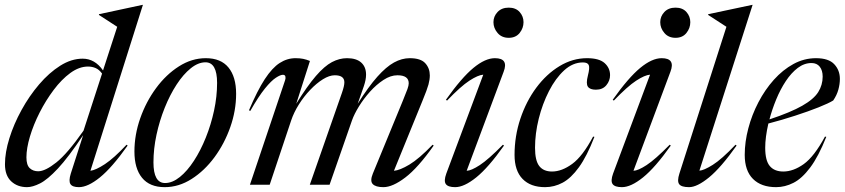

<svg xmlns="http://www.w3.org/2000/svg" viewBox="-20 -762 3484 792"><path d="M506.5 -161.5Q442 -70.5 392.2 -30.2Q342.5 10 305.5 10Q278.5 10 270.5 -2.8Q262.5 -15.5 272 -46L323 -204.5Q262 -113 219 -67Q176 -21 145.2 -5.5Q114.5 10 91.5 10Q52 10 26.2 -14Q0.5 -38 0.5 -84.5Q0.5 -133.5 18.8 -192Q37 -250.5 68.8 -308.2Q100.5 -366 141.5 -414Q182.5 -462 228.5 -491Q274.5 -520 321 -520Q371 -520 405 -471.5L463.5 -651.5L388 -700.5L388.5 -703.5L568 -742H569.5L353 -57.5Q375.5 -60.5 412.8 -85Q450 -109.5 502 -165ZM89 -113Q89 -81 102.8 -68.2Q116.5 -55.5 137.5 -55.5Q166.5 -55.5 212.2 -91.8Q258 -128 324.5 -223L401 -458.5Q389 -475 374.5 -481.2Q360 -487.5 343 -487.5Q306.5 -487.5 270.2 -461Q234 -434.5 201.5 -391.2Q169 -348 143.5 -297.8Q118 -247.5 103.5 -198.8Q89 -150 89 -113Z M829 -522Q891 -522 922.5 -483.5Q954 -445 954 -375Q954 -306 930 -237.8Q906 -169.5 864.8 -113.5Q823.5 -57.5 770.5 -23.8Q717.5 10 659.5 10Q597.5 10 566 -28.5Q534.5 -67 534.5 -137Q534.5 -206 558.5 -274.2Q582.5 -342.5 623.8 -398.5Q665 -454.5 718 -488.2Q771 -522 829 -522ZM661 -7Q691 -7 721.8 -31.8Q752.5 -56.5 780 -98.8Q807.5 -141 829 -194.5Q850.5 -248 863 -306Q875.5 -364 875.5 -420Q875.5 -505 827.5 -505Q797.5 -505 766.8 -480.2Q736 -455.5 708.5 -413.2Q681 -371 659.5 -317.5Q638 -264 625.5 -206Q613 -148 613 -92Q613 -7 661 -7Z M1769 -161.5Q1704 -69.5 1651.8 -29.8Q1599.5 10 1561.5 10Q1529.5 10 1517.5 -2.8Q1505.5 -15.5 1518 -46L1641.5 -346Q1655.5 -380 1660.8 -394.8Q1666 -409.5 1666 -418.5Q1666 -451.5 1619.5 -451.5Q1591 -451.5 1561.8 -432.2Q1532.5 -413 1506.2 -383.8Q1480 -354.5 1460.5 -322.8Q1441 -291 1432 -265.5L1339.5 0H1258L1390.5 -379Q1400.5 -407.5 1400.5 -422.5Q1400.5 -451.5 1361 -451.5Q1338.5 -451.5 1312 -435Q1285.5 -418.5 1259.5 -391.2Q1233.5 -364 1212.8 -331Q1192 -298 1181 -265L1092.5 0H1011L1156 -431Q1159 -439.5 1157.2 -446.5Q1155.5 -453.5 1147 -453.5Q1136.5 -453.5 1117.8 -441.2Q1099 -429 1072.8 -396.8Q1046.5 -364.5 1012.5 -304.5L1007 -307Q1041.5 -388.5 1072.2 -435.5Q1103 -482.5 1133.8 -502.2Q1164.5 -522 1199 -522Q1217.5 -522 1230.8 -519.2Q1244 -516.5 1258.5 -510.5L1202 -334Q1247.5 -407.5 1283 -448.5Q1318.5 -489.5 1349.2 -505.8Q1380 -522 1411.5 -522Q1450 -522 1470 -504Q1490 -486 1490 -454Q1490 -433.5 1481 -407L1455.5 -334Q1500 -404.5 1536.5 -445.5Q1573 -486.5 1605.2 -504.2Q1637.5 -522 1670 -522Q1715.5 -522 1734.2 -501.2Q1753 -480.5 1753 -451Q1753 -434 1747.5 -413.5Q1742 -393 1723 -347L1605 -57.5Q1629.5 -59.5 1669 -83.2Q1708.5 -107 1764.5 -165Z M2015.5 -670.5Q2015.5 -694.5 2032.5 -712.5Q2049.5 -730.5 2078.5 -730.5Q2107.5 -730.5 2123.5 -712.5Q2139.5 -694.5 2139.5 -670.5Q2139.5 -646 2123.5 -626Q2107.5 -606 2078.5 -606Q2049.5 -606 2032.5 -626Q2015.5 -646 2015.5 -670.5ZM1821 -46 1973.5 -454Q1952 -452.5 1916.2 -429.2Q1880.5 -406 1824 -347L1819.5 -350.5Q1884 -441.5 1932.8 -481.8Q1981.5 -522 2021.5 -522Q2079 -522 2057.5 -466L1905 -57.5Q1924 -58 1959.2 -81Q1994.5 -104 2054.5 -165L2059 -161.5Q1994.5 -70.5 1944.5 -30.2Q1894.5 10 1857.5 10Q1828 10 1819 -2.8Q1810 -15.5 1821 -46Z M2384.5 -504.5Q2343 -504.5 2307.2 -471.8Q2271.5 -439 2244.5 -386.2Q2217.5 -333.5 2202.2 -272Q2187 -210.5 2187 -152.5Q2187 -99.5 2204.5 -77Q2222 -54.5 2257 -54.5Q2297.5 -54.5 2340.5 -86Q2383.5 -117.5 2426.5 -198.5L2432 -197.5Q2401 -117.5 2368.2 -72.2Q2335.5 -27 2301 -8.5Q2266.5 10 2228.5 10Q2168.5 10 2135.5 -24Q2102.5 -58 2102.5 -123Q2102.5 -200.5 2126.5 -272.2Q2150.5 -344 2192.2 -400.2Q2234 -456.5 2288 -489.2Q2342 -522 2401.5 -522Q2451.5 -522 2474 -501.8Q2496.5 -481.5 2496.5 -452Q2496.5 -429 2481.2 -410.5Q2466 -392 2438 -392Q2413.5 -392 2405 -404.5Q2396.5 -417 2405 -450Q2413.5 -483 2408.5 -493.8Q2403.5 -504.5 2384.5 -504.5Z M2703.5 -670.5Q2703.5 -694.5 2720.5 -712.5Q2737.5 -730.5 2766.5 -730.5Q2795.5 -730.5 2811.5 -712.5Q2827.5 -694.5 2827.5 -670.5Q2827.5 -646 2811.5 -626Q2795.5 -606 2766.5 -606Q2737.5 -606 2720.5 -626Q2703.5 -646 2703.5 -670.5ZM2509 -46 2661.5 -454Q2640 -452.5 2604.2 -429.2Q2568.5 -406 2512 -347L2507.5 -350.5Q2572 -441.5 2620.8 -481.8Q2669.5 -522 2709.5 -522Q2767 -522 2745.5 -466L2593 -57.5Q2612 -58 2647.2 -81Q2682.5 -104 2742.5 -165L2747 -161.5Q2682.5 -70.5 2632.5 -30.2Q2582.5 10 2545.5 10Q2516 10 2507 -2.8Q2498 -15.5 2509 -46Z M2976.5 -651.5 2901 -700.5 2901.5 -703.5 3083 -742H3084.5L2865 -58Q2883.5 -59 2920.2 -82Q2957 -105 3014 -165L3018.5 -161.5Q2954 -70.5 2904.8 -30.2Q2855.5 10 2822.5 10Q2790.5 10 2781.5 -2.5Q2772.5 -15 2782.5 -46Z M3388.5 -197.5Q3356 -116 3322 -70.8Q3288 -25.5 3253 -7.8Q3218 10 3181.5 10Q3120 10 3086 -24Q3052 -58 3052 -123Q3052 -176.5 3066.8 -232.5Q3081.5 -288.5 3108.5 -340.2Q3135.5 -392 3172.2 -433Q3209 -474 3253 -498Q3297 -522 3346 -522Q3398 -522 3421.2 -497.2Q3444.5 -472.5 3444.5 -436.5Q3444.5 -415 3438.2 -392.2Q3432 -369.5 3417 -347.5Q3398.5 -336 3356.5 -319.2Q3314.5 -302.5 3260 -284.8Q3205.5 -267 3149.5 -252.5Q3136.5 -195.5 3136.5 -152.5Q3136.5 -99.5 3155.5 -77Q3174.5 -54.5 3211 -54.5Q3252.5 -54.5 3295.5 -85.2Q3338.5 -116 3383 -198.5ZM3327.5 -502Q3297.5 -502 3270.8 -481.8Q3244 -461.5 3221.5 -427.5Q3199 -393.5 3182 -352.2Q3165 -311 3154 -269.5Q3241.5 -298.5 3289.2 -325.8Q3337 -353 3355.2 -382.2Q3373.5 -411.5 3373.5 -446Q3373.5 -471.5 3361.5 -486.8Q3349.5 -502 3327.5 -502Z"/></svg>

Font: Newsreader Display
Style: Italic
Weight: 400
Italic angle: -17°
Designer: Hugues Gentile
Foundry: Production Type
Version: Version 1.001